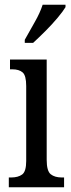

<svg xmlns="http://www.w3.org/2000/svg" viewBox="-20 -786 300 806"><path d="M17 0V-41H27Q56 -41 73 -53.5Q90 -66 90 -110V-425Q90 -469 75 -482Q60 -495 32 -495H22V-536H176V-115Q176 -68 193 -54.5Q210 -41 239 -41H249V0ZM84 -619Q105 -657 126.5 -694.5Q148 -732 159 -766H255V-756Q245 -739 222 -711.5Q199 -684 171 -656Q143 -628 119 -606H84Z"/></svg>

Font: Noto Serif Tamil ExtraCondensed
Style: Regular
Weight: 400
Width: 2
Designer: Indian Type Foundry, Tom Grace, and the Monotype Design Team
Foundry: Monotype Imaging Inc.
Version: Version 2.004; ttfautohint (v1.8.4.7-5d5b)